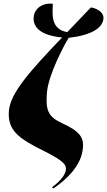

<svg xmlns="http://www.w3.org/2000/svg" viewBox="-20 -837 600 1076"><path d="M279 219C357 167 428 94 442 11C456 -64 430 -100 327 -147C249 -183 235 -221 243 -318C251 -418 340 -586 365 -625C494 -640 551 -680 559 -727C568 -775 505 -795 489 -795C441 -745 397 -699 357 -657C260 -673 275 -765 276 -816C217 -822 177 -790 170 -750C160 -696 192 -640 328 -627C142 -433 39 -315 30 -217C20 -104 89 -59 226 9C338 65 354 88 349 117C345 139 327 171 271 213Z"/></svg>

Font: Noto Serif Display Black
Style: Italic
Weight: 900
Italic angle: -12°
Designer: Monotype Design Team
Foundry: Monotype Imaging Inc.
Version: Version 2.009